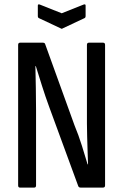

<svg xmlns="http://www.w3.org/2000/svg" viewBox="-20 -848 557 868"><path d="M70 0Q62 0 62 -10V-645Q62 -655 71 -655H174Q182 -655 184 -649L317 -281Q335 -238 350 -190Q365 -142 376 -105H378Q377 -131 376 -164Q375 -197 374 -230.5Q373 -264 373 -290V-645Q373 -655 382 -655H446Q455 -655 455 -645V-10Q455 0 446 0H344Q337 0 334 -6L203 -363Q185 -412 170 -459.5Q155 -507 142 -549H140Q141 -504 142 -450Q143 -396 143 -351V-10Q143 0 135 0ZM254 -720 156 -766Q151 -768 151 -776V-823Q151 -831 161 -827L259 -788L357 -827Q367 -831 367 -823V-776Q367 -768 362 -766L264 -720Q259 -716 254 -720Z"/></svg>

Font: Sofia Sans Condensed Medium
Style: Regular
Weight: 500
Designer: Botio Nikoltchev, Ani Petrova
Foundry: lettersoup
Version: Version 4.101; ttfautohint (v1.8.4.7-5d5b)